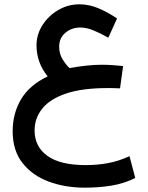

<svg xmlns="http://www.w3.org/2000/svg" viewBox="-20 -532 678 881"><path d="M477.1 -358.9Q442.4 -378.9 409.4 -392.3Q376.5 -405.8 349.1 -405.8Q309.1 -405.8 280.3 -381.8Q251.5 -357.9 251.5 -317.4Q251.5 -285.6 266.8 -260.5Q282.2 -235.4 298.8 -219.7Q385.3 -234.9 445.3 -234.9Q471.2 -234.9 495.8 -233.2Q520.5 -231.4 544.9 -229L530.8 -126.5Q515.1 -127.4 499 -127.7Q482.9 -127.9 474.1 -127.9Q357.9 -127.9 283.7 -103Q209.5 -78.1 174.1 -33.9Q138.7 10.3 138.7 66.9Q138.7 140.6 197.3 183.1Q255.9 225.6 374 225.6Q426.8 225.6 476.3 216.3Q525.9 207 574.2 184.6L600.6 284.7Q549.8 310.1 492.2 319.6Q434.6 329.1 368.7 329.1Q277.8 329.1 202.9 301Q127.9 272.9 83 215.6Q38.1 158.2 38.1 70.3Q38.1 -11.2 76.4 -76.2Q114.7 -141.1 198.7 -181.6Q171.9 -214.8 159.7 -250.5Q147.5 -286.1 147.5 -323.7Q147.5 -373.5 174.8 -416.5Q202.1 -459.5 247.1 -485.8Q292 -512.2 344.2 -512.2Q387.7 -512.2 430.4 -494.6Q473.1 -477.1 517.1 -447.3Z"/></svg>

Font: Vazir Medium UI
Style: Medium-UI
Weight: 500
Designer: Saber Rastikerdar
Foundry: Saber Rastikerdar
Version: Version 30.0.0